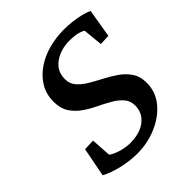

<svg xmlns="http://www.w3.org/2000/svg" viewBox="-168 -694 813 813"><g transform="rotate(-45 239.0 -287.0)"><path d="M189.5 8.8Q146.5 8.8 100.6 -2Q54.7 -12.7 21.5 -30.3L46.9 -161.1L96.7 -163.1L102.5 -72.3Q121.1 -59.6 147.9 -51.8Q174.8 -43.9 203.1 -43.9Q238.3 -43.9 266.1 -55.2Q293.9 -66.4 311 -88.4Q328.1 -110.4 328.1 -141.6Q328.1 -169.9 311 -189.5Q293.9 -209 267.6 -224.1Q241.2 -239.3 211.4 -253.4Q181.6 -267.6 154.8 -286.6Q127.9 -305.7 111.3 -332Q94.7 -358.4 94.7 -397.5Q94.7 -442.4 115.7 -477.1Q136.7 -511.7 171.9 -535.6Q207 -559.6 251 -571.3Q294.9 -583 339.8 -583Q367.2 -583 391.6 -580.1Q416 -577.1 438.5 -571.8Q460.9 -566.4 477.5 -558.6L456.1 -430.7L409.2 -428.7L400.4 -517.6Q373 -533.2 326.2 -533.2Q272.5 -533.2 234.4 -506.3Q196.3 -479.5 196.3 -430.7Q196.3 -403.3 213.4 -383.8Q230.5 -364.3 256.8 -348.6Q283.2 -333 313.5 -317.4Q343.8 -301.8 370.1 -283.2Q396.5 -264.6 413.6 -238.8Q430.7 -212.9 430.7 -175.8Q430.7 -121.1 396.5 -79.6Q362.3 -38.1 307.1 -14.6Q252 8.8 189.5 8.8Z"/></g></svg>

Font: Crimson Pro Medium
Style: Italic
Weight: 500
Italic angle: -12°
Designer: Jacques Le Bailly
Foundry: Baron von Fonthausen
Version: Version 1.003